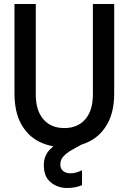

<svg xmlns="http://www.w3.org/2000/svg" viewBox="-20 -720 640 955"><path d="M298 12Q227 12 171.5 -17Q116 -46 84 -105.5Q52 -165 52 -256V-700H158V-250Q158 -170 196 -126.5Q234 -83 300 -83Q366 -83 404 -126.5Q442 -170 442 -250V-700H548V-256Q548 -165 515 -105.5Q482 -46 425.5 -17Q369 12 298 12ZM313 215Q267 215 232.5 187Q198 159 198 102Q198 56 226 26Q254 -4 294 -25L354 -57L384 0L337 26Q311 41 295.5 58Q280 75 280 98Q280 120 294.5 131Q309 142 329 142Q345 142 357.5 138.5Q370 135 388 127V201Q370 208 353 211.5Q336 215 313 215Z"/></svg>

Font: DM Mono Medium
Style: Regular
Weight: 500
Designer: Colophon Foundry
Foundry: Colophon Foundry
Version: Version 1.000; ttfautohint (v1.8.2.53-6de2)